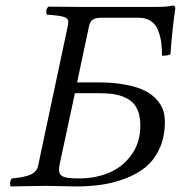

<svg xmlns="http://www.w3.org/2000/svg" viewBox="-20 -670 652 692"><path d="M339.8 -334H250L194.8 -77.1Q192.9 -69.3 192.9 -56.2Q192.9 -40 207.8 -33.4Q222.7 -26.9 264.2 -26.9Q324.7 -26.9 374 -47.9Q423.3 -68.8 454.6 -113Q485.8 -157.2 485.8 -216.8Q485.8 -252 475.1 -275.6Q464.4 -299.3 443.6 -311.8Q422.9 -324.2 398.2 -329.1Q373.5 -334 339.8 -334ZM18.1 2Q12.7 -15.1 22.9 -26.9Q70.3 -31.2 91.6 -41.3Q112.8 -51.3 117.2 -71.8L224.1 -575.2Q226.1 -586.9 226.1 -591.8Q226.1 -604 210 -609.1Q193.8 -614.3 148.9 -617.2Q142.6 -632.8 153.8 -646Q173.8 -646 214.8 -645.5Q255.9 -645 275.9 -645H541Q582.5 -645 603 -649.9Q611.8 -649.9 611.8 -640.1Q601.1 -566.4 594.2 -474.1Q584.5 -469.2 564 -469.2Q564 -495.6 561.3 -516.1Q558.6 -536.6 550.5 -558.8Q542.5 -581.1 524.7 -593.5Q506.8 -606 480 -606H342.8Q324.7 -606 314.5 -599.1Q304.2 -592.3 300.8 -575.2L257.8 -373H334Q390.6 -373 433.8 -364.5Q477.1 -356 503.2 -342.5Q529.3 -329.1 545.9 -309.8Q562.5 -290.5 568.4 -271.5Q574.2 -252.4 574.2 -230Q574.2 -175.8 554.7 -134Q535.2 -92.3 504.2 -67.1Q473.1 -42 429.7 -25.9Q386.2 -9.8 343.5 -3.9Q300.8 2 252.9 2Q236.8 2 204.3 1Q171.9 0 155.8 0H142.1Q122.1 0 70.8 1Q19.5 2 18.1 2Z"/></svg>

Font: Common Serif
Style: Italic
Weight: 400
Italic angle: -12°
Designer: Philipp H. Poll, Khaled Hosny
Foundry: Stefan Peev, Context Ltd.
Version: Version 1.026